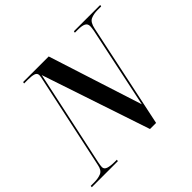

<svg xmlns="http://www.w3.org/2000/svg" viewBox="-195 -915 1115 1115"><g transform="rotate(-45 362.5 -357.0)"><path d="M-29 0 -28 -10H0Q33 -10 56.5 -19.5Q80 -29 87 -65L210 -640Q213 -653 214.5 -661.5Q216 -670 216 -675Q216 -693 198 -698.5Q180 -704 151 -704H119L121 -714H331L517 -135L622 -634Q626 -658 626 -668Q626 -688 610 -696Q594 -704 561 -704H536L538 -714H754L752 -704H722Q690 -704 666.5 -693.5Q643 -683 634 -639L499 0H449L226 -666L100 -77Q95 -52 95 -41Q95 -23 115.5 -16.5Q136 -10 171 -10H187L185 0Z"/></g></svg>

Font: Noto Serif Display Condensed SemiBold
Style: Italic
Weight: 600
Width: 3
Italic angle: -12°
Designer: Monotype Design Team
Foundry: Monotype Imaging Inc.
Version: Version 2.009